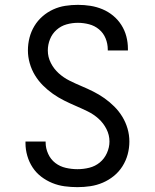

<svg xmlns="http://www.w3.org/2000/svg" viewBox="-20 -763 640 791"><path d="M299 8Q273 8 246.5 4.5Q220 1 195.5 -9Q171 -19 150 -35Q129 -51 114.5 -73Q100 -95 92.5 -121Q85 -147 85 -173V-180H168V-176Q168 -152 178.5 -129Q189 -106 208 -91.5Q227 -77 251 -71.5Q275 -66 299 -66Q324 -66 348 -72Q372 -78 391 -93.5Q410 -109 420.5 -132.5Q431 -156 431 -180Q431 -207 418.5 -231.5Q406 -256 386 -274Q366 -292 341.5 -304Q317 -316 292.5 -326.5Q268 -337 244 -349Q220 -361 198 -376.5Q176 -392 157 -411Q138 -430 124 -453Q110 -476 102.5 -502.5Q95 -529 95 -555Q95 -582 101.5 -607.5Q108 -633 121.5 -655.5Q135 -678 155 -695.5Q175 -713 199 -724Q223 -735 249 -739Q275 -743 301 -743Q327 -743 352.5 -739Q378 -735 402 -725Q426 -715 446 -698.5Q466 -682 480 -660Q494 -638 500.5 -613Q507 -588 507 -562V-555H424V-559Q424 -583 415 -605Q406 -627 388 -642Q370 -657 347 -663Q324 -669 301 -669Q277 -669 254 -662.5Q231 -656 213 -640Q195 -624 186 -601.5Q177 -579 177 -555Q177 -528 189.5 -503.5Q202 -479 222 -461Q242 -443 266 -431Q290 -419 315 -408.5Q340 -398 364 -386Q388 -374 410 -358.5Q432 -343 451 -324Q470 -305 484 -282Q498 -259 505.5 -233Q513 -207 513 -180Q513 -153 506 -127Q499 -101 484.5 -78Q470 -55 449 -38Q428 -21 403.5 -10.5Q379 0 352.5 4Q326 8 299 8Z"/></svg>

Font: Iosevka HT Extended
Style: Regular
Weight: 400
Width: 7
Monospace: yes
Designer: Belleve Invis
Foundry: Belleve Invis
Version: Version 32.3.0; ttfautohint (v1.8.4)